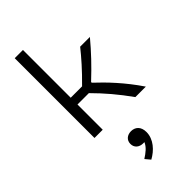

<svg xmlns="http://www.w3.org/2000/svg" viewBox="-341 -845 1302 1302"><g transform="rotate(-45 310.0 -194.0)"><path d="M101.5 -765V0H180.5V-242H289.5C364 -167 426 -94.5 493.5 0H594C513 -120 426 -210.5 353.5 -278V-284.5C435.5 -361.5 497 -426.5 564 -506.5H470.5C425 -449.5 369.5 -385.5 289.5 -307H180.5V-765ZM239.5 340 270 376.5C326.5 346 379.5 290 379.5 221C379.5 167 347.5 142.5 309 142.5C273.5 142.5 245 163.5 245 201C245 237 271.5 259.5 310.5 259.5C314 259.5 317.5 259.5 321 259C307 293 275.5 317 239.5 340Z"/></g></svg>

Font: Monaspace Argon Light
Style: Regular
Weight: 300
Designer: Riley Cran & the Lettermatic Team
Foundry: Lettermatic
Version: Version 1.000 (Monaspace Argon)